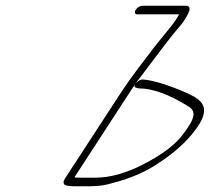

<svg xmlns="http://www.w3.org/2000/svg" viewBox="-20 -653 731 669"><path d="M450.8 -359C444.9 -347 454.9 -347 463.9 -345C511.9 -345 569.6 -324 636.9 -282C663.5 -265 662.2 -242 613.7 -180C586.9 -146 544.1 -114 482.4 -82C420.6 -50 364.7 -34 313.7 -34H257.7C250.7 -34 244.7 -34 239.2 -35L437 -339C440.4 -344 444.4 -350 450.8 -359ZM626.8 -633H476.8C468.8 -633 457.8 -627 452.9 -619C447.9 -611 450 -603 458 -603H604C601.5 -598 597.1 -591 592.1 -583C579.8 -564 529.7 -505 515.4 -486C477.7 -436 438.6 -387 402.5 -332L205.8 -30C201.3 -23 200.4 -17 202.9 -12C205.4 -7 217 -4 239 -4H295C323 -4 349.9 -8 374.9 -16C436.8 -32 488.1 -55 529.9 -83C584.1 -118 628.3 -157 660.5 -200C709.5 -265 692.8 -294 658.1 -315C630.5 -332 536.2 -370 486.7 -375L478.2 -376C471.7 -377 463.7 -373 454.3 -364C455.3 -366 458.7 -371 463.7 -377C483 -402 565.7 -513 585 -536C603.8 -558 615.7 -572 620.2 -579C637 -605 652.8 -633 626.8 -633Z"/></svg>

Font: MewTooHand
Style: UltimateIta
Weight: 400
Designer: Mew Too, Robert Jablonski
Version: Version 0.77